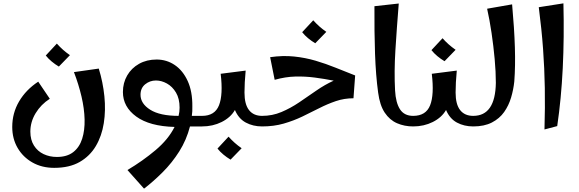

<svg xmlns="http://www.w3.org/2000/svg" viewBox="-20 -754 3452 1145"><path d="M303 247Q230 247 173.5 215Q117 183 85 128Q53 73 53 3Q53 -80 94 -149.5Q135 -219 208 -267L277 -165Q224 -131 192.5 -79Q161 -27 161 31Q161 80 182.5 114Q204 148 240 165Q276 182 319 182Q380 182 417 153Q454 124 470 73.5Q486 23 484.5 -41.5Q483 -106 466 -178.5Q449 -251 421 -324L569 -345Q594 -264 602.5 -180Q611 -96 599 -19.5Q587 57 551.5 117Q516 177 455 212Q394 247 303 247ZM331 -357Q309 -370 288.5 -387Q268 -404 253 -423L319 -494Q337 -474 355.5 -457.5Q374 -441 397 -425Z M839 371 740 260Q831 206 907.5 141.5Q984 77 1021 3Q872 -1 792.5 -59Q713 -117 713 -205Q713 -260 738.5 -304Q764 -348 809.5 -373.5Q855 -399 914 -399Q974 -399 1022.5 -366Q1071 -333 1099.5 -270.5Q1128 -208 1127 -119Q1128 -90 1124 -63Q1139 -63 1154 -63Q1169 -63 1185 -63L1205 -32L1185 0Q1166 0 1148 0Q1130 0 1113 0Q1092 81 1049 149Q1006 217 950.5 272.5Q895 328 839 371ZM818 -189Q818 -136 876 -99.5Q934 -63 1045 -63Q1051 -87 1051 -112Q1051 -166 1029.5 -202Q1008 -238 975.5 -256Q943 -274 910 -274Q874 -274 846 -251.5Q818 -229 818 -189Z M1185 0V-63Q1261 -63 1286 -126Q1311 -189 1296 -314L1445 -333Q1438 -259 1438 -202Q1438 -132 1465 -97.5Q1492 -63 1543 -63L1563 -31L1543 0Q1489 0 1446 -23Q1403 -46 1381 -98Q1355 -53 1302 -26.5Q1249 0 1185 0ZM1355 198Q1333 185 1312.5 168Q1292 151 1277 132L1343 61Q1361 81 1379.5 97.5Q1398 114 1421 130Z M1543 0V-63Q1604 -63 1658.5 -86Q1713 -109 1764 -143.5Q1815 -178 1866 -213.5Q1917 -249 1970 -273Q1914 -284 1857 -291.5Q1800 -299 1741 -297.5Q1682 -296 1618 -278L1591 -413Q1667 -424 1734 -417Q1801 -410 1862 -392Q1923 -374 1981 -350.5Q2039 -327 2098 -304L2088 -168Q2033 -168 1983 -151Q1933 -134 1884 -109Q1835 -84 1783 -59Q1731 -34 1672 -17Q1613 0 1543 0ZM1860 -496Q1838 -509 1817.5 -526Q1797 -543 1782 -562L1848 -633Q1866 -613 1884.5 -596.5Q1903 -580 1926 -564Z M2444 0Q2392 0 2348 -19Q2304 -38 2274.5 -82Q2245 -126 2235 -202Q2221 -305 2216.5 -434Q2212 -563 2213 -717L2358 -733Q2346 -584 2338 -455Q2330 -326 2336 -215Q2340 -141 2365.5 -102Q2391 -63 2444 -63L2464 -31Z M2444 0V-63Q2520 -63 2545 -126Q2570 -189 2555 -314L2704 -333Q2697 -259 2697 -202Q2697 -132 2724 -97.5Q2751 -63 2802 -63L2822 -31L2802 0Q2748 0 2705 -23Q2662 -46 2640 -98Q2614 -53 2561 -26.5Q2508 0 2444 0ZM2631 -389Q2609 -402 2588.5 -419Q2568 -436 2553 -455L2619 -526Q2637 -506 2655.5 -489.5Q2674 -473 2697 -457Z M2802 0V-63Q2934 -63 2937 -260Q2937 -325 2930 -402Q2923 -479 2911.5 -557Q2900 -635 2885 -702L3034 -728Q3047 -584 3050.5 -472Q3054 -360 3047 -268Q3042 -220 3028 -172.5Q3014 -125 2986.5 -86Q2959 -47 2913.5 -23.5Q2868 0 2802 0Z M3227 18Q3231 -113 3229 -230Q3227 -347 3218.5 -463.5Q3210 -580 3193 -711L3340 -734Q3345 -531 3336 -348Q3327 -165 3303 -2Z"/></svg>

Font: Marhey
Style: Regular
Weight: 400
Designer: Nur Syamsi & Bustanul Arifin
Foundry: Namelatype
Version: Version 1.000; ttfautohint (v1.8.4.7-5d5b)